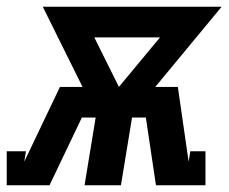

<svg xmlns="http://www.w3.org/2000/svg" viewBox="-61 -550 681 570"><path d="M-41 0V-101H16L11 -70L117 -292H184L66 -530H597L400 -292H467L499 -70L504 -101H549V0H402L372 -201H331L298 0H190L223 -201H182L172 -180L86 0ZM292 -292 414 -439H219Z"/></svg>

Font: Iosevka Curly Slab ExObl
Style: Bold
Weight: 700
Width: 7
Italic angle: -9°
Monospace: yes
Designer: Belleve Invis
Foundry: Belleve Invis
Version: Version 11.0.0; ttfautohint (v1.8.3)